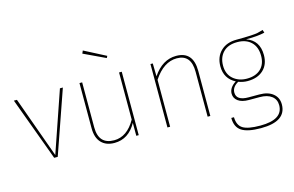

<svg xmlns="http://www.w3.org/2000/svg" viewBox="-113 -1041 2324 1518"><g transform="rotate(-15 1049.5 -282.0)"><path d="M424 -519 243 0H214L23 -519H48L228 -19L400 -519Z M652 -761 828 -670 820 -654 642 -738ZM906 -519V0H886V-106Q822 10 706 10Q637 10 598.5 -31Q560 -72 560 -149V-519H582V-151Q582 -11 709 -11Q815 -11 884 -133V-519Z M1353 -529Q1492 -529 1492 -369V0H1470V-367Q1470 -509 1353 -509Q1245 -509 1163 -384V0H1141V-519H1160L1162 -413Q1240 -529 1353 -529Z M2067 -550 2075 -526Q2021 -512 1922 -512Q2026 -476 2026 -356Q2026 -279 1978.5 -234.5Q1931 -190 1849 -190Q1812 -190 1775 -204Q1723 -175 1723 -129Q1723 -64 1822 -64H1909Q1981 -64 2021.5 -31Q2062 2 2062 57Q2062 197 1855 197Q1746 197 1697 165Q1648 133 1648 58H1670Q1671 124 1712.5 150Q1754 176 1855 176Q2040 176 2040 58Q2040 11 2005 -16Q1970 -43 1908 -43H1820Q1762 -43 1731 -66Q1700 -89 1700 -126Q1700 -176 1757 -212Q1670 -257 1670 -358Q1670 -435 1718 -482Q1766 -529 1847 -529Q1918 -529 1962.5 -531.5Q2007 -534 2024 -538Q2041 -542 2067 -550ZM1848 -509Q1773 -509 1732.5 -467.5Q1692 -426 1692 -358Q1692 -288 1737 -249Q1782 -210 1849 -210Q1921 -210 1962 -248.5Q2003 -287 2003 -356Q2003 -428 1961.5 -468.5Q1920 -509 1848 -509Z"/></g></svg>

Font: FiraGO Thin
Style: Regular
Weight: 100
Designer: bBox Type
Foundry: bBox Type GmbH
Version: Version 1.001;PS 001.001;hotconv 1.0.88;makeotf.lib2.5.64775